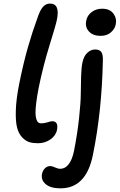

<svg xmlns="http://www.w3.org/2000/svg" viewBox="-20 -824 661 1060"><path d="M189.9 -33.2Q163.1 -33.2 142.8 -39.1Q122.6 -44.9 102.8 -65.2Q83 -85.4 74.2 -119.9Q65.4 -154.3 67.4 -215.8Q69.3 -277.3 85.9 -360.8Q109.4 -476.6 134 -562.7Q158.7 -648.9 190.9 -736.8Q204.1 -772.9 219.5 -788.6Q234.9 -804.2 255.9 -804.2Q313 -804.2 293.9 -713.9Q289.6 -690.4 253.9 -575.4Q218.3 -460.4 193.8 -340.8Q184.6 -293.5 180.2 -258.1Q175.8 -222.7 176 -200.9Q176.3 -179.2 180.7 -166Q185.1 -152.8 191.4 -147.9Q197.8 -143.1 207 -143.1Q225.1 -143.1 242.9 -148.9Q260.7 -154.8 268.1 -154.8Q303.2 -154.8 294.9 -107.9Q288.6 -75.2 258.3 -54.2Q228 -33.2 189.9 -33.2ZM535.2 -626Q493.7 -626 471.2 -650.1Q448.7 -674.3 456.1 -710Q461.9 -739.7 486.6 -757.8Q511.2 -775.9 543.9 -775.9Q585.9 -775.9 605.7 -749.5Q625.5 -723.1 619.1 -689.9Q614.3 -664.6 592.3 -645.3Q570.3 -626 535.2 -626ZM314 215.8Q259.3 215.8 232.4 192.9Q205.6 169.9 211.9 136.2Q216.3 116.2 228.8 104.5Q241.2 92.8 257.8 92.8Q267.6 92.8 283.7 100.3Q299.8 107.9 313 107.9Q339.4 107.9 358.9 83Q378.4 58.1 388.2 11.2Q407.2 -85.4 416.5 -171.6Q425.8 -257.8 426 -306.4Q426.3 -355 427.7 -402.6Q429.2 -450.2 435.1 -479Q442.9 -515.1 462.6 -533Q482.4 -550.8 504.9 -550.8Q528.3 -550.8 538.8 -537.6Q549.3 -524.4 547.9 -486.8Q542 -209.5 493.2 29.8Q456.5 215.8 314 215.8Z"/></svg>

Font: Shantell Sans Bouncy
Style: Italic
Weight: 500
Italic angle: -11.31°
Designer: Stephen Nixon, Anya Danilova, Shantell Martin
Foundry: Arrow Type
Version: Version 1.006;[9816181b4]